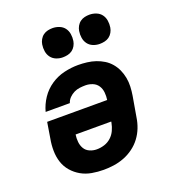

<svg xmlns="http://www.w3.org/2000/svg" viewBox="-139 -864 877 977"><g transform="rotate(-20 300.0 -375.5)"><path d="M256 8Q224 8 192.5 2.5Q161 -3 134.5 -18Q108 -33 88 -56Q68 -79 58.5 -108Q49 -137 48.5 -169.5Q48 -202 54 -234L68 -320H393Q396 -340 394 -360.5Q392 -381 381.5 -397Q371 -413 352.5 -420.5Q334 -428 314 -428Q299 -428 283 -426Q267 -424 252.5 -417Q238 -410 226 -398Q214 -386 209 -370H78Q88 -408 110.5 -441.5Q133 -475 166.5 -497.5Q200 -520 238.5 -529Q277 -538 314 -538Q338 -538 362.5 -535Q387 -532 409 -524.5Q431 -517 450.5 -505Q470 -493 485 -475.5Q500 -458 509.5 -437Q519 -416 523.5 -392.5Q528 -369 527 -344.5Q526 -320 522 -296L503 -186Q499 -158 488.5 -131Q478 -104 460.5 -80.5Q443 -57 418.5 -39Q394 -21 366.5 -10.5Q339 0 311 4Q283 8 256 8ZM258 -102Q279 -102 299.5 -108.5Q320 -115 336 -129.5Q352 -144 361 -163.5Q370 -183 374 -204L375 -210H182Q179 -190 181 -170Q183 -150 192.5 -134Q202 -118 220 -110Q238 -102 258 -102ZM456 -601Q437 -601 420 -608Q403 -615 392.5 -629Q382 -643 379 -661.5Q376 -680 379 -699Q381 -712 388 -724.5Q395 -737 406 -745Q417 -753 430 -756Q443 -759 456 -759Q475 -759 492.5 -752Q510 -745 520.5 -731Q531 -717 534 -698.5Q537 -680 534 -661Q532 -648 525 -635.5Q518 -623 507 -615Q496 -607 482.5 -604Q469 -601 456 -601ZM256 -601Q237 -601 220 -608Q203 -615 192.5 -629Q182 -643 179 -661.5Q176 -680 179 -699Q181 -712 188 -724.5Q195 -737 206 -745Q217 -753 230 -756Q243 -759 256 -759Q275 -759 292.5 -752Q310 -745 320.5 -731Q331 -717 334 -698.5Q337 -680 334 -661Q332 -648 325 -635.5Q318 -623 307 -615Q296 -607 282.5 -604Q269 -601 256 -601Z"/></g></svg>

Font: Iosevka Curly XBdExObl
Style: Regular
Weight: 800
Width: 7
Italic angle: -9°
Monospace: yes
Designer: Belleve Invis
Foundry: Belleve Invis
Version: Version 11.1.0; ttfautohint (v1.8.3)